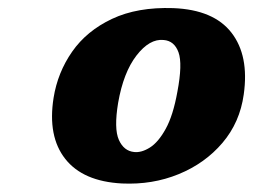

<svg xmlns="http://www.w3.org/2000/svg" viewBox="-20 -738 624 473"><path d="M407 -718Q506.5 -714 550.2 -657.5Q594 -601 580.5 -505.5Q571 -436.5 528 -386Q485 -335.5 420.2 -309Q355.5 -282.5 280.5 -286Q184.5 -291 140.8 -346.5Q97 -402 112 -497Q122 -559.5 157.8 -610.8Q193.5 -662 256 -691.5Q318.5 -721 407 -718ZM310.5 -363.5Q328.5 -361.5 349.2 -374.5Q370 -387.5 388.2 -420.5Q406.5 -453.5 417 -512Q430 -580.5 419.8 -609Q409.5 -637.5 383 -639.5Q348.5 -643 316.2 -601.2Q284 -559.5 271 -484.5Q260.5 -421 272.8 -393.5Q285 -366 310.5 -363.5Z"/></svg>

Font: Fraunces 9pt S100
Style: Bold Italic
Weight: 700
Italic angle: -16°
Version: Version 1.000; ttfautohint (v1.8.3)